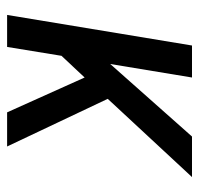

<svg xmlns="http://www.w3.org/2000/svg" viewBox="-30 -530 560 540"><g transform="rotate(90 250.0 -260.0)"><path d="M392 0H296L198 -218L137 -153L112 0H22L108 -520H198L160 -290L364 -520H478L258 -283Z"/></g></svg>

Font: Iosevka Medium
Style: Italic
Weight: 500
Italic angle: -9°
Monospace: yes
Designer: Belleve Invis
Foundry: Belleve Invis
Version: Version 32.5.0; ttfautohint (v1.8.4)